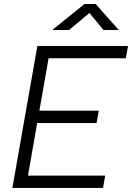

<svg xmlns="http://www.w3.org/2000/svg" viewBox="-20 -918 645 938"><path d="M40.5 0 151.9 -633.3 162.6 -693.4H605.5L594.7 -633.3H217.3L172.4 -377.4H462.4L451.7 -316.9H161.6L116.7 -60.1H493.7L483.4 0ZM235.4 -771.5 392.6 -898.4H447.3L560.1 -771.5H485.8L417 -854.5L317.4 -771.5Z"/></svg>

Font: Cascadia Code PL Light
Style: Italic
Weight: 300
Italic angle: -10°
Monospace: yes
Designer: Aaron Bell
Foundry: Saja Typeworks
Version: Version 2404.023; ttfautohint (v1.8.4)